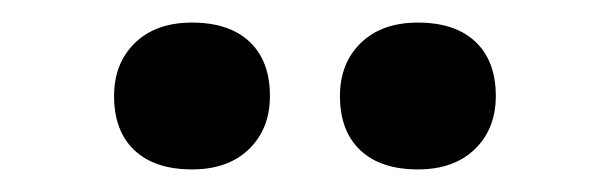

<svg xmlns="http://www.w3.org/2000/svg" viewBox="-20 -792 540 170"><path d="M350 -642Q317 -642 299 -659Q281 -676 281 -707Q281 -736 299.5 -754Q318 -772 350 -772Q383 -772 401 -755Q419 -738 419 -707Q419 -678 400.5 -660Q382 -642 350 -642ZM150 -642Q117 -642 99 -659Q81 -676 81 -707Q81 -736 99.5 -754Q118 -772 150 -772Q183 -772 201 -755Q219 -738 219 -707Q219 -678 200.5 -660Q182 -642 150 -642Z"/></svg>

Font: Lexend
Style: Regular
Weight: 400
Designer: Bonnie Shaver-Troup, Thomas Jockin
Foundry: Lexend
Version: Version 1.007; ttfautohint (v1.8.3)